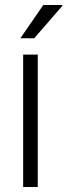

<svg xmlns="http://www.w3.org/2000/svg" viewBox="-20 -743 268 763"><path d="M61 -591H116L228 -720L227 -723H152ZM72 0H130V-526H72Z"/></svg>

Font: Archivo ExtraLight
Style: Regular
Weight: 200
Designer: Hector Gatti
Foundry: Omnibus-Type
Version: Version 2.001